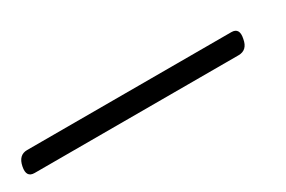

<svg xmlns="http://www.w3.org/2000/svg" viewBox="-40 -39 490 329"><g transform="rotate(-30 205.0 126.0)"><path d="M-34 127Q-30 106.5 -13 106.5H391Q407.5 106.5 403 127Q399.5 147 382 147H-21.5Q-38 147 -34 127Z"/></g></svg>

Font: Fraunces 9pt S000 Light
Style: Italic
Weight: 300
Italic angle: -16°
Version: Version 1.000; ttfautohint (v1.8.3)